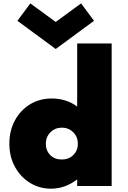

<svg xmlns="http://www.w3.org/2000/svg" viewBox="-20 -1122 772 1158"><path d="M287 16Q373 16 445.5 -40V0H653.5V-860H445.5V-479Q415.5 -502.5 376 -515.2Q336.5 -528 292.5 -528Q218 -528 160.2 -492.2Q102.5 -456.5 69.5 -395Q36.5 -333.5 36.5 -256Q36.5 -176 70.8 -114.5Q105 -53 162 -18.5Q219 16 287 16ZM352 -160Q309.5 -160 283 -186.8Q256.5 -213.5 256.5 -254.5Q256.5 -296.5 284.2 -324.2Q312 -352 353 -352Q394 -352 421.8 -324.2Q449.5 -296.5 449.5 -255Q449.5 -214 422.2 -187Q395 -160 352 -160ZM316 -826.5 547 -996.5 469 -1101.5 316 -989.5 163 -1101.5 85 -996.5Z"/></svg>

Font: Spartan Black
Style: Regular
Weight: 900
Designer: Matt Bailey, Mirko Velimirovic
Foundry: Matt Bailey
Version: Version 1.003; ttfautohint (v1.8.3)